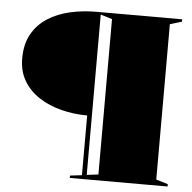

<svg xmlns="http://www.w3.org/2000/svg" viewBox="-51 -759 810 810"><g transform="rotate(5 354.0 -354.0)"><path d="M688 -708V-698L638 -683V-25L688 -10V0H274V-10L324 -16V-269Q267 -269 214 -282.5Q161 -296 119.5 -323Q78 -350 54 -390.5Q30 -431 30 -485Q30 -546 54 -588.5Q78 -631 119.5 -657.5Q161 -684 214 -696Q267 -708 324 -708ZM344 -698V-19L393 -25V-683Z"/></g></svg>

Font: Kalnia
Style: Bold
Weight: 700
Designer: Frida Medrano
Foundry: Frida Medrano
Version: Version 1.105